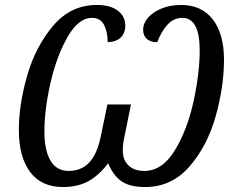

<svg xmlns="http://www.w3.org/2000/svg" viewBox="-20 -744 941 774"><path d="M56 -220Q56 -323 90 -440.5Q124 -558 195 -641Q266 -724 370 -724Q425 -724 455 -701Q485 -678 485 -641Q485 -610 466.5 -592.5Q448 -575 414 -574Q414 -615 399.5 -643.5Q385 -672 350 -672Q297 -672 253 -596Q209 -520 184 -411.5Q159 -303 159 -214Q159 -138 183.5 -96.5Q208 -55 257 -55Q307 -55 339 -88Q371 -121 386 -193L413 -323H508L481 -190Q475 -163 475 -137Q475 -99 498 -77Q521 -55 562 -55Q634 -55 684.5 -137.5Q735 -220 760 -334.5Q785 -449 785 -541Q785 -672 715 -672Q681 -672 656 -645.5Q631 -619 614 -574Q586 -574 571.5 -587.5Q557 -601 557 -624Q557 -650 577 -673Q597 -696 632 -710Q667 -724 710 -724Q793 -724 838 -665.5Q883 -607 883 -503Q883 -395 849.5 -275.5Q816 -156 744 -73Q672 10 565 10Q503 10 469.5 -13.5Q436 -37 416 -86Q380 -38 337 -14Q294 10 234 10Q147 10 101.5 -50.5Q56 -111 56 -220Z"/></svg>

Font: Noto Serif Narrow
Style: Italic
Weight: 400
Width: 4
Italic angle: -12°
Designer: Monotype Design Team
Foundry: Monotype Imaging Inc.
Version: Version 1.001